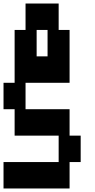

<svg xmlns="http://www.w3.org/2000/svg" viewBox="-20 -1050 540 1090"><path d="M0 20V-130H313V-280H63V-430H0V-580H63V-880H125V-1030H313V-880H375V-580H125V-430H375V-280H438V-130H375V20ZM188 -730H250V-880H188Z"/></svg>

Font: 2P VHS
Style: Regular
Weight: 400
Designer: CodeMan38
Foundry: CodeMan38
Version: Version 3.000